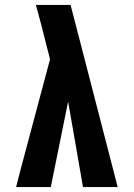

<svg xmlns="http://www.w3.org/2000/svg" viewBox="-20 -755 540 775"><path d="M45 0 64 -74 182 -516 167 -574Q157 -615 146.5 -655Q136 -695 125 -735H265L455 0H315L255 -345L185 0Z"/></svg>

Font: Iosevka Heavy
Style: Regular
Weight: 900
Monospace: yes
Designer: Belleve Invis
Foundry: Belleve Invis
Version: Version 32.5.0; ttfautohint (v1.8.4)